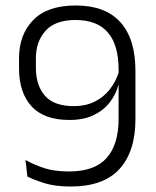

<svg xmlns="http://www.w3.org/2000/svg" viewBox="-20 -670 570 701"><path d="M256.5 -650Q364.5 -650 419.5 -589Q474.5 -528 474.5 -411V-235Q474.5 -117 416.2 -53Q358 11 238 11Q182 11 143.8 -0.8Q105.5 -12.5 80 -25.5L73 -86Q105 -68 142 -56Q179 -44 232 -44Q325.5 -44 369.2 -93Q413 -142 413 -236.5V-416Q413 -505.5 374 -551.2Q335 -597 255.5 -597Q182 -597 146.5 -557.8Q111 -518.5 111 -456.5V-422.5Q111 -358.5 144 -320.5Q177 -282.5 250.5 -282.5Q292.5 -282.5 325.5 -298.8Q358.5 -315 381.5 -344.5Q404.5 -374 416 -414L424.5 -362H413Q403.5 -325.5 380.5 -296Q357.5 -266.5 321 -249.2Q284.5 -232 233.5 -232Q140.5 -232 95 -282Q49.5 -332 49.5 -420V-457Q49.5 -544 101.5 -597Q153.5 -650 256.5 -650Z"/></svg>

Font: Anek Bangla Medium Light
Style: Regular
Weight: 300
Version: Version 1.003